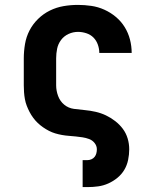

<svg xmlns="http://www.w3.org/2000/svg" viewBox="-20 -558 640 783"><path d="M317 205V95H337Q345 95 353 91.5Q361 88 366 81.5Q371 75 373 67Q375 59 375 51Q375 37 366 25.5Q357 14 343.5 9Q330 4 316.5 2Q303 0 289 -1.5Q275 -3 261 -4Q247 -5 233 -7.5Q219 -10 205.5 -14Q192 -18 179.5 -24.5Q167 -31 155.5 -39Q144 -47 134 -56.5Q124 -66 115.5 -77.5Q107 -89 100.5 -101.5Q94 -114 89 -127Q84 -140 81.5 -154Q79 -168 78 -182Q77 -196 77 -210V-320Q77 -349 82 -378.5Q87 -408 100.5 -434Q114 -460 135.5 -481Q157 -502 183.5 -515Q210 -528 239 -533Q268 -538 298 -538Q325 -538 352.5 -534Q380 -530 405.5 -518.5Q431 -507 452.5 -489Q474 -471 488.5 -447.5Q503 -424 510 -397Q517 -370 517 -342Q517 -342 517 -342Q517 -342 517 -342H385Q385 -342 385 -342Q385 -342 385 -342Q385 -359 379 -376Q373 -393 361 -405Q349 -417 332 -422.5Q315 -428 298 -428Q278 -428 259.5 -419.5Q241 -411 229 -395Q217 -379 213 -359.5Q209 -340 209 -320V-210Q209 -188 217 -166.5Q225 -145 242 -131Q259 -117 281.5 -114Q304 -111 326 -109Q348 -107 370 -102Q392 -97 412 -87.5Q432 -78 450 -64Q468 -50 481 -32.5Q494 -15 500.5 6.5Q507 28 507 51Q507 72 502.5 94Q498 116 487 134.5Q476 153 459 167Q442 181 422 190Q402 199 380.5 202Q359 205 337 205Z"/></svg>

Font: Iosevka Curly Slab XBdEx
Style: Regular
Weight: 800
Width: 7
Monospace: yes
Designer: Belleve Invis
Foundry: Belleve Invis
Version: Version 11.0.0; ttfautohint (v1.8.3)